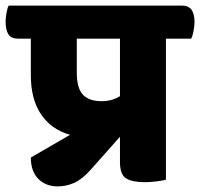

<svg xmlns="http://www.w3.org/2000/svg" viewBox="-65 -640 714 685"><path d="M185 -159Q118 -178 81.5 -232Q45 -286 45 -372V-502H0Q-25 -502 -35 -517.5Q-45 -533 -45 -563Q-45 -575 -42 -593Q-39 -611 -34 -620H584Q608 -620 618.5 -605Q629 -590 629 -561Q629 -548 625.5 -529.5Q622 -511 617 -502H527V1Q519 4 495 7Q471 10 451 10Q407 10 385 -3.5Q363 -17 363 -62V-152L259 -35Q228 0 199.5 12.5Q171 25 141 25Q98 25 71.5 -2Q45 -29 45 -78ZM298 -279Q317 -279 334 -284Q351 -289 363 -297V-502H209V-380Q209 -325 231 -302Q253 -279 298 -279Z"/></svg>

Font: Baloo
Style: Regular
Weight: 400
Designer: Sarang Kulkarni and Ek Type
Foundry: Ek Type
Version: Version 1.443;PS 1.000;hotconv 16.6.51;makeotf.lib2.5.65220;